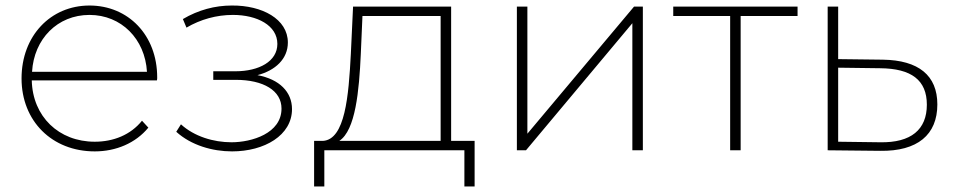

<svg xmlns="http://www.w3.org/2000/svg" viewBox="-20 -544 3452 695"><path d="M96 -284C103 -403 188 -490 304 -490C419 -490 505 -403 512 -284ZM323 4C400 4 471 -26 517 -82L494 -107C453 -56 391 -31 323 -31C193 -31 98 -122 95 -253H548C549 -257 549 -260 549 -264C549 -417 444 -524 304 -524C163 -524 58 -414 58 -260C58 -106 168 4 323 4Z M820 4C937 4 1037 -54 1037 -149C1037 -211 992 -257 912 -272C977 -289 1022 -331 1022 -390C1022 -475 929 -525 819 -524C758 -524 698 -508 642 -475L655 -444C706 -474 764 -490 823 -490C911 -490 984 -452 984 -385C984 -322 918 -286 832 -286H752V-255H833C934 -255 999 -216 999 -151C999 -61 891 -29 818 -29C753 -29 683 -50 635 -94L618 -67C672 -18 749 4 820 4Z M1208 -34C1267 -72 1280 -216 1286 -348L1292 -486H1575V-34ZM1154 0H1661V131H1698V-34H1613V-520H1258L1250 -349C1242 -195 1229 -39 1149 -34H1117V131H1154Z M1884 0 2269 -460V0H2307V-520H2275L1889 -60V-520H1851V0Z M2661 -486H2867V-520H2417V-486H2623V0H2661Z M3014 -299 3166 -297C3279 -296 3335 -254 3335 -165C3335 -75 3278 -27 3166 -29L3014 -31ZM3014 -520H2976V0L3166 2C3301 4 3373 -56 3373 -166C3373 -271 3305 -326 3176 -328L3014 -330Z"/></svg>

Font: Montserrat-Alt1 ExtLt
Style: Regular
Weight: 200
Designer: Differentunic
Foundry: Differentunic
Version: Version 7.222